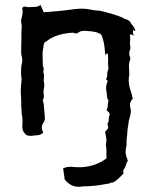

<svg xmlns="http://www.w3.org/2000/svg" viewBox="-20 -528 598 753"><path d="M144.5 -498 144 -502 145.5 -503.9Q145.5 -498.5 144.5 -498ZM289.1 204.6Q255.9 204.6 233.4 175.3Q233.4 170.4 227.5 132.8Q238.8 126 258.8 126Q274.9 127.9 290.5 127.9Q349.6 127.9 397.5 93.3Q397.5 50.3 396.5 47.9Q395.5 45.4 395 39.6Q397.5 29.8 397.5 20.5Q397.5 16.1 392.6 -9.3Q392.6 -13.7 398.4 -18.3Q404.3 -22.9 404.3 -29.3Q404.3 -32.2 403.1 -34.7Q401.9 -37.1 401.9 -40Q401.9 -43.9 404.3 -47.6Q406.7 -51.3 406.7 -64.9Q406.7 -69.8 408.4 -73.2Q410.2 -76.7 410.2 -80.6Q410.2 -85.4 399.4 -94.7L397.5 -95.2Q403.3 -107.9 403.3 -120.6L405.3 -135.3Q399.4 -140.6 399.4 -154.8Q396 -176.8 396 -181.2Q396 -196.3 402.8 -210.4L396 -216.8Q400.9 -229 400.9 -231L400.4 -238.8Q400.4 -245.1 402.8 -250.7Q405.3 -256.3 405.3 -262.2Q405.3 -266.6 404.3 -271.5Q403.3 -276.4 403.3 -282.7L404.3 -288.6L403.3 -312Q403.3 -318.8 397.5 -318.8L394.5 -311Q394.5 -312 393.6 -312.3Q392.6 -312.5 391.1 -330.6Q389.6 -358.9 379.4 -387.7Q373 -404.3 313 -407.2Q296.4 -407.2 289.8 -401.9Q283.2 -396.5 278.3 -396.5Q273.4 -396.5 267.6 -399.9Q203.1 -396.5 167 -369.6Q162.1 -365.2 155.8 -362.3Q150.4 -355.5 149.9 -340.3Q147 -329.1 147 -316.9L147.9 -270.5Q151.4 -264.2 151.4 -257.8L149.9 -247.1Q149.9 -241.7 152.3 -236.8Q152.8 -234.4 152.8 -231.4L151.4 -213.4L153.8 -194.8Q153.8 -187 151.4 -178.2Q150.4 -173.3 150.4 -167.5L152.3 -149.4Q152.3 -143.6 148.9 -137.7Q147.9 -136.2 147.9 -134.3Q147.9 -132.3 148.9 -130.9Q152.3 -121.6 154.3 -87.4Q154.8 -78.1 156.2 -65.9Q156.2 -56.2 152.3 -49.8Q144 -39.1 144 -27.8Q144 -19 148.9 -10.3V-7.3Q141.6 0 129.9 2Q115.2 2.9 104.5 4.9Q89.8 4.9 83 1.5Q67.4 -12.2 67.4 -29.8L68.4 -54.7Q68.4 -68.8 64.9 -82.5V-90.3Q63 -106 63 -141.6Q61.5 -154.3 61.5 -174.3Q61.5 -186 64.9 -217.3Q62.5 -231.4 62.5 -245.1Q62.5 -270.5 66.4 -281.2L67.4 -292Q67.4 -299.8 65.2 -307.4Q63 -314.9 63 -322.8Q64 -351.1 64 -380.9Q64 -410.6 64.7 -414.6Q65.4 -418.5 65.4 -422.9Q65.4 -429.7 63 -440.4Q63 -450.7 64 -454.1Q68.8 -471.7 68.8 -480.5Q68.8 -486.8 67.4 -493.2Q67.4 -502.4 79.1 -502.4Q80.6 -502.4 84 -501.2Q87.4 -500 91.3 -500Q124 -500 130.9 -503.9V-504.9Q132.3 -505.4 134.8 -505.4Q137.7 -508.3 139.2 -508.3Q140.1 -508.3 140.1 -506.8Q140.6 -498 144.5 -498Q145 -494.1 147 -490.7Q149.9 -484.9 151.4 -480Q157.7 -480 221.7 -485.8Q280.8 -494.1 301.3 -494.1Q319.3 -494.1 336.4 -490.2Q353.5 -486.3 369.1 -486.3Q421.4 -475.1 461.9 -458.5Q467.8 -453.6 469.2 -453.6Q480 -452.1 489.7 -443.8Q491.7 -438 500.5 -427.5Q509.3 -417 510.7 -407.2Q510.3 -406.2 509.3 -406.2Q507.8 -406.2 505.4 -409.7Q504.4 -410.6 503.9 -410.6Q501.5 -410.6 501.5 -397Q501.5 -393.6 507.3 -388.7L490.7 -393.6L489.7 -385.3L490.7 -375L489.7 -359.4Q489.7 -351.1 491.7 -340.3Q491.7 -337.4 490.7 -335Q489.7 -332.5 488.3 -327.9Q486.8 -323.2 486.8 -317.4Q486.8 -310.5 490.7 -301.8V-294.9Q485.8 -282.2 485.8 -269L486.8 -246.6Q487.3 -245.1 487.3 -237.3Q484.9 -225.1 484.9 -213.9Q484.9 -193.4 491.5 -174.8Q498 -156.2 500.5 -140.6Q489.7 -129.4 489.7 -115.7Q489.7 -109.4 491.5 -103.3Q493.2 -97.2 493.2 -91.8Q493.2 -81.5 487.3 -62Q484.4 -53.2 483.4 -40.5Q479 -17.1 479 -4.4Q479 4.4 477.5 10.3Q476.1 16.1 476.1 44.4Q472.7 54.7 472.7 64.5Q472.7 79.6 477.1 89.8Q480 96.7 481.4 101.6Q474.1 114.3 473.4 120.4Q472.7 126.5 462.9 140.6Q463.4 143.1 463.4 146.5Q463.4 149.9 464.4 153.3L461.9 154.8Q430.7 188 420.9 188L418.5 187Q408.2 192.9 394.5 193.8Q351.6 202.6 303.2 203.1Q295.4 204.6 289.1 204.6Z"/></svg>

Font: Kurland
Style: Regular
Weight: 400
Designer: GGBot
Version: 0.22